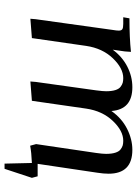

<svg xmlns="http://www.w3.org/2000/svg" viewBox="104 -596 615 864"><g transform="rotate(90 412.0 -164.5)"><path d="M58.1 -411.1 63 -439Q150.4 -439 213.9 -445.8L211.9 -418L204.1 -363.8Q234.9 -405.8 279.5 -429Q324.2 -452.1 373 -452.1Q473.1 -452.1 480 -357.9Q512.7 -404.3 559.8 -428.2Q606.9 -452.1 654.8 -452.1Q762.2 -452.1 762.2 -345.2Q762.2 -323.2 757.8 -294.9L717.8 -25.9H773.9L780.8 0L740.2 123H716.8L713.9 0Q666.5 2 636.2 7.8L628.9 -19L668.9 -290Q672.9 -318.4 672.9 -334Q672.9 -358.9 667.7 -375.2Q662.6 -391.6 653.1 -398.9Q643.6 -406.2 634.8 -408.7Q626 -411.1 613.8 -411.1Q569.3 -411.1 524.7 -364.3Q480 -317.4 469.2 -244.1L434.1 0L347.2 6.8L349.1 -17.1L387.2 -290Q391.1 -320.3 391.1 -334Q391.1 -358.9 386 -375.2Q380.9 -391.6 371.3 -398.9Q361.8 -406.2 353 -408.7Q344.2 -411.1 332 -411.1Q287.6 -411.1 242.7 -364.3Q197.8 -317.4 187 -244.1L151.9 0L64.9 6.8L66.9 -17.1L115.2 -363.8Q118.2 -380.9 118.2 -391.1Q118.2 -402.8 111.8 -407Q105.5 -411.1 87.9 -411.1Z"/></g></svg>

Font: Dihjauti S
Style: Bold Italic
Weight: 700
Italic angle: -9°
Designer: T. Christopher White
Version: Version 3.0.0